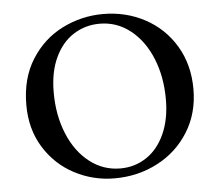

<svg xmlns="http://www.w3.org/2000/svg" viewBox="-49 -703 881 770"><g transform="rotate(-5 391.5 -317.5)"><path d="M728 -316.4Q728 -219.7 681.4 -144.8Q634.8 -69.8 555.7 -28.6Q476.6 12.7 382.8 12.7Q296.4 12.7 221.2 -26.9Q146 -66.4 100.3 -140.1Q54.7 -213.9 54.7 -311Q54.7 -418 102.8 -494.1Q150.9 -570.3 228.3 -609.1Q305.7 -647.9 392.6 -647.9Q484.4 -647.9 561 -606.9Q637.7 -565.9 682.9 -490.5Q728 -415 728 -316.4ZM614.3 -285.6Q614.3 -376.5 584 -450.4Q553.7 -524.4 499.3 -567.4Q444.8 -610.4 375.5 -610.4Q318.4 -610.4 271.2 -580.8Q224.1 -551.3 196.3 -492.7Q168.5 -434.1 168.5 -351.6Q168.5 -259.8 199.2 -185.1Q230 -110.4 284.9 -67.6Q339.8 -24.9 408.7 -24.9Q467.3 -24.9 514.2 -56.2Q561 -87.4 587.6 -146.5Q614.3 -205.6 614.3 -285.6Z"/></g></svg>

Font: Radley
Style: Regular
Weight: 400
Designer: Vernon Adams
Foundry: Vernon Adams
Version: Version 1.003; ttfautohint (v1.6)